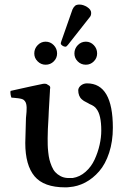

<svg xmlns="http://www.w3.org/2000/svg" viewBox="-20 -804 550 834"><path d="M470.2 -249Q470.2 -189.5 454.1 -140.4Q438 -91.3 410.9 -60.1Q383.8 -28.8 350.3 -11.2Q316.9 6.3 280.8 8.8Q274.9 9.8 263.2 9.8Q170.4 9.8 130.1 -38.3Q89.8 -86.4 89.8 -183.1Q89.8 -189.5 92.8 -292Q93.3 -295.4 94 -304.4Q94.7 -313.5 95.2 -317.9Q95.2 -321.3 95.5 -327.1Q95.7 -333 95.7 -337.2Q95.7 -341.3 95.2 -344.2Q93.8 -360.8 84 -369.1Q82.5 -370.6 80.6 -371.6Q78.6 -372.6 76.2 -373.5Q73.7 -374.5 71.3 -375Q68.8 -375.5 65.2 -376.2Q61.5 -377 59.1 -377.2Q56.6 -377.4 52 -377.9Q47.4 -378.4 44.9 -378.7Q42.5 -378.9 37.4 -379.4Q32.2 -379.9 29.8 -379.9Q27.3 -384.8 25.9 -394.5Q24.4 -404.3 25.9 -409.2Q130.4 -432.6 167 -439.9Q182.6 -441.9 188 -435.1Q198.2 -431.6 198.2 -422.9Q196.8 -415.5 196.8 -405.8Q195.3 -373 191.9 -320.8Q191.9 -316.9 191.4 -308.8Q190.9 -300.8 190.9 -296.9Q187 -237.3 187 -203.1Q187 -186.5 187.3 -174.3Q187.5 -162.1 189.5 -143.3Q191.4 -124.5 194.8 -110.8Q198.2 -97.2 204.6 -81.8Q210.9 -66.4 220 -56.4Q229 -46.4 242.7 -39.1Q256.3 -31.7 273.9 -30.8H295.9Q326.7 -35.6 351.6 -57.6Q376.5 -79.6 390.9 -110.8Q405.3 -142.1 412.6 -174.6Q419.9 -207 419.9 -236.8Q419.9 -305.2 398.9 -331.1Q391.1 -343.3 369.1 -352.1Q367.2 -353.5 362.1 -356.2Q356.9 -358.9 355 -359.9Q343.3 -365.2 335.9 -372.1Q319.8 -385.7 319.8 -413.1Q321.3 -425.3 332.5 -433.6Q343.8 -441.9 357.9 -441.9Q470.2 -441.9 470.2 -249ZM325.2 -784.2Q341.8 -784.2 358.9 -773.2Q376 -762.2 376 -748Q376 -737.3 371.1 -731L274.9 -608.9Q269 -601.1 264.2 -601.1Q257.8 -601.1 251 -605.7Q244.1 -610.4 244.1 -615.2Q244.1 -618.2 246.1 -624L294.9 -763.2Q300.3 -774.4 306.6 -779.3Q313 -784.2 325.2 -784.2ZM128.9 -571.8Q128.9 -592.8 143.6 -607.9Q158.2 -623 178.2 -623Q198.7 -623 213.4 -607.9Q228 -592.8 228 -571.8Q228 -551.8 213.6 -537.4Q199.2 -522.9 178.2 -522.9Q158.2 -522.9 143.6 -537.4Q128.9 -551.8 128.9 -571.8ZM303.2 -571.8Q303.2 -592.8 317.9 -607.9Q332.5 -623 353 -623Q373 -623 387.5 -607.9Q401.9 -592.8 401.9 -571.8Q401.9 -551.8 387.5 -537.4Q373 -522.9 353 -522.9Q332 -522.9 317.6 -537.4Q303.2 -551.8 303.2 -571.8Z"/></svg>

Font: Common Serif Medium
Style: Regular
Weight: 500
Designer: Philipp H. Poll, Khaled Hosny
Foundry: Stefan Peev, Context Ltd.
Version: Version 1.026